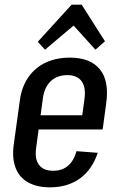

<svg xmlns="http://www.w3.org/2000/svg" viewBox="-20 -795 516 823"><path d="M194 8Q138 8 100 -13.5Q62 -35 46.5 -76.5Q31 -118 39 -176L65 -364Q73 -423 101.5 -464Q130 -505 175.5 -526.5Q221 -548 280 -548Q367 -548 408 -498Q449 -448 435 -350L420 -240H128L136 -301H350L328 -267L342 -370Q349 -420 330 -446.5Q311 -473 269 -473Q226 -473 198.5 -448Q171 -423 164 -375L135 -162Q128 -114 147 -88.5Q166 -63 208 -63Q246 -63 271 -84Q296 -105 308 -147L399 -140Q375 -68 322.5 -30Q270 8 194 8ZM142 -616 287 -775H330L430 -618L389 -582L276 -707H321L173 -582Z"/></svg>

Font: Pathway Extreme Condensed Medium
Style: Italic
Weight: 500
Width: 3
Italic angle: -8°
Version: Version 1.001;gftools[0.9.26]